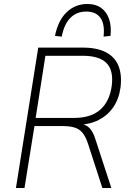

<svg xmlns="http://www.w3.org/2000/svg" viewBox="-20 -944 663 964"><path d="M60 0 172 -705H396Q467 -705 512 -681.5Q557 -658 575 -613Q593 -568 585 -504Q577 -447 549 -406Q521 -365 476 -342Q431 -319 373 -317L376 -323L382 -322Q411 -320 429.5 -301Q448 -282 460 -242L539 0H494L421 -225Q410 -258 394.5 -277Q379 -296 355 -303.5Q331 -311 295 -311H153L103 0ZM159 -352H353Q436 -352 483 -393Q530 -434 541 -513Q551 -590 515 -627Q479 -664 395 -664H208ZM290 -760 256 -764Q272 -842 315 -883Q358 -924 419 -924Q460 -924 487 -905Q514 -886 527 -850.5Q540 -815 535 -764L500 -760Q507 -822 484.5 -854Q462 -886 413 -886Q365 -886 333.5 -854.5Q302 -823 290 -760Z"/></svg>

Font: Nunito Sans 10pt SemiCondensed ExtraLight
Style: Italic
Weight: 250
Width: 4
Italic angle: -9°
Designer: Vernon Adams
Foundry: Vernon Adams
Version: Version 3.101;gftools[0.9.27]